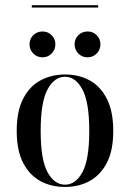

<svg xmlns="http://www.w3.org/2000/svg" viewBox="-20 -718 507 749"><path d="M233.1 11.3Q179.8 11.3 137.5 -11.7Q95.2 -34.7 70.2 -82.7Q45.2 -130.6 45.2 -207.3Q45.2 -283.9 70.2 -332.7Q95.2 -381.5 137.9 -404.4Q180.6 -427.4 233.9 -427.4Q287.9 -427.4 329.8 -404.4Q371.8 -381.5 396.8 -332.7Q421.8 -283.9 421.8 -207.3Q421.8 -130.6 396.8 -82.7Q371.8 -34.7 329.4 -11.7Q287.1 11.3 233.1 11.3ZM233.9 2.4Q275 2.4 301.6 -46.4Q328.2 -95.2 328.2 -207.3Q328.2 -319.4 301.6 -369Q275 -418.5 233.9 -418.5Q191.9 -418.5 165.3 -369Q138.7 -319.4 138.7 -207.3Q138.7 -95.2 165.3 -46.4Q191.9 2.4 233.9 2.4ZM321.8 -494.4Q300 -494.4 285.5 -509.3Q271 -524.2 271 -545.2Q271 -566.1 285.5 -580.6Q300 -595.2 321.8 -595.2Q342.7 -595.2 357.3 -580.6Q371.8 -566.1 371.8 -545.2Q371.8 -524.2 357.3 -509.3Q342.7 -494.4 321.8 -494.4ZM146 -494.4Q124.2 -494.4 109.7 -509.3Q95.2 -524.2 95.2 -545.2Q95.2 -566.1 109.7 -580.6Q124.2 -595.2 146 -595.2Q166.9 -595.2 181.5 -580.6Q196 -566.1 196 -545.2Q196 -524.2 181.5 -509.3Q166.9 -494.4 146 -494.4ZM104 -688.7V-697.6H362.9V-688.7Z"/></svg>

Font: Playfair 144pt SemiCondensed Medium
Style: Regular
Weight: 500
Width: 4
Designer: Claus Eggers Sørensen
Foundry: Claus Eggers Sørensen
Version: Version 2.203